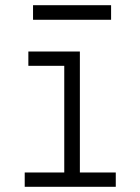

<svg xmlns="http://www.w3.org/2000/svg" viewBox="-20 -718 540 738"><path d="M75 0V-55H227V-465H89V-520H287V-55H425V0ZM107 -642V-698H407V-642Z"/></svg>

Font: Iosevka SS18 Light
Style: Regular
Weight: 300
Monospace: yes
Designer: Belleve Invis
Foundry: Belleve Invis
Version: Version 25.1.1; ttfautohint (v1.8.4)